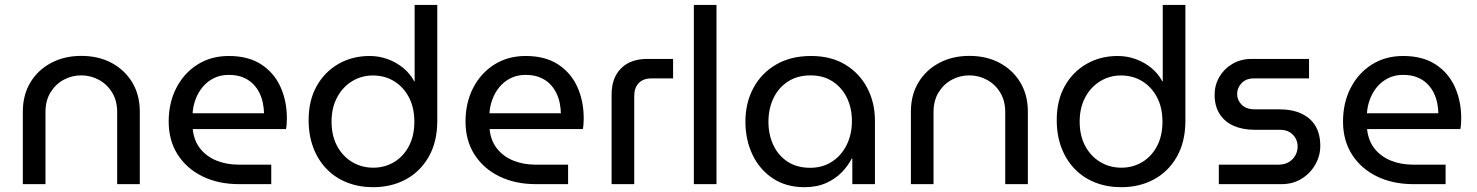

<svg xmlns="http://www.w3.org/2000/svg" viewBox="-20 -750 6015 782"><path d="M73 0V-295.4Q73 -363.2 103.7 -414.2Q134.4 -465.2 188.4 -493.8Q242.4 -522.4 311.2 -522.4Q381 -522.4 434.5 -493.8Q488 -465.2 518.7 -414.2Q549.4 -363.2 549.4 -295.4V0H457.2V-293.8Q457.2 -339.6 436.8 -373.1Q416.4 -406.6 382.9 -424.8Q349.4 -443 310.8 -443Q272.6 -443 239.3 -425Q206 -407 185.6 -373.5Q165.2 -340 165.2 -293.8V0Z M953.6 0Q869.8 0 805.1 -31.5Q740.4 -63 703.7 -120.4Q667 -177.8 667 -255Q667 -331.2 698 -391.6Q729 -452 784.2 -487Q839.4 -522 912.2 -522Q991 -522 1043.5 -488Q1096 -454 1122.2 -396.5Q1148.4 -339 1148.4 -267.8Q1148.4 -257.4 1147.6 -245.1Q1146.8 -232.8 1144.8 -224.2H765Q769.8 -176.8 795.7 -144.4Q821.6 -112 862.3 -95.7Q903 -79.4 951.6 -79.4H1084.8V0ZM764.4 -288.6H1055.4Q1055 -308 1050.8 -329.7Q1046.6 -351.4 1036.6 -371.8Q1026.6 -392.2 1010.2 -408.6Q993.8 -425 969.4 -435Q945 -445 911.6 -445Q877.4 -445 850.5 -431.4Q823.6 -417.8 805 -395.2Q786.4 -372.6 776.3 -344.8Q766.2 -317 764.4 -288.6Z M1499.6 12.4Q1442.4 12.4 1394.1 -6.5Q1345.8 -25.4 1310.8 -61.3Q1275.8 -97.2 1256.4 -147.7Q1237 -198.2 1237 -261Q1237 -341 1269.7 -399.3Q1302.4 -457.6 1358.7 -489.8Q1415 -522 1485.4 -522Q1524.2 -522 1559.5 -509Q1594.8 -496 1622.8 -472.8Q1650.8 -449.6 1667 -419H1668.8V-730H1761V-257.8Q1761 -173 1726.6 -112.3Q1692.2 -51.6 1633.4 -19.6Q1574.6 12.4 1499.6 12.4ZM1500 -67Q1547 -67 1585 -89.8Q1623 -112.6 1645.3 -154.6Q1667.6 -196.6 1667.6 -254.2Q1667.6 -312.2 1645.1 -354.4Q1622.6 -396.6 1584.6 -419.6Q1546.6 -442.6 1498.8 -442.6Q1452 -442.6 1413.7 -419Q1375.4 -395.4 1352.9 -353.2Q1330.4 -311 1330.4 -255Q1330.4 -197.4 1353.1 -155.2Q1375.8 -113 1414.5 -90Q1453.2 -67 1500 -67Z M2162.6 0Q2078.8 0 2014.1 -31.5Q1949.4 -63 1912.7 -120.4Q1876 -177.8 1876 -255Q1876 -331.2 1907 -391.6Q1938 -452 1993.2 -487Q2048.4 -522 2121.2 -522Q2200 -522 2252.5 -488Q2305 -454 2331.2 -396.5Q2357.4 -339 2357.4 -267.8Q2357.4 -257.4 2356.6 -245.1Q2355.8 -232.8 2353.8 -224.2H1974Q1978.8 -176.8 2004.7 -144.4Q2030.6 -112 2071.3 -95.7Q2112 -79.4 2160.6 -79.4H2293.8V0ZM1973.4 -288.6H2264.4Q2264 -308 2259.8 -329.7Q2255.6 -351.4 2245.6 -371.8Q2235.6 -392.2 2219.2 -408.6Q2202.8 -425 2178.4 -435Q2154 -445 2120.6 -445Q2086.4 -445 2059.5 -431.4Q2032.6 -417.8 2014 -395.2Q1995.4 -372.6 1985.3 -344.8Q1975.2 -317 1973.4 -288.6Z M2471 0V-365Q2471 -433 2509.5 -471.5Q2548 -510 2616 -510H2721.4V-430.6H2633.2Q2599.8 -430.6 2581.5 -411.6Q2563.2 -392.6 2563.2 -358.6V0Z M2806 0V-730H2898.2V0Z M3256.2 12.4Q3181.8 12.4 3127.8 -23.4Q3073.8 -59.2 3044.9 -119.9Q3016 -180.6 3016 -254.8Q3016 -330.2 3048.1 -390.8Q3080.2 -451.4 3140.2 -486.7Q3200.2 -522 3283.6 -522Q3364.8 -522 3422.8 -486.8Q3480.8 -451.6 3512.2 -391.8Q3543.6 -332 3543.6 -258V0H3451.4V-104.2H3449Q3434.4 -75.2 3408.5 -48.4Q3382.6 -21.6 3344.8 -4.6Q3307 12.4 3256.2 12.4ZM3279.6 -66.6Q3330 -66.6 3368.4 -91.4Q3406.8 -116.2 3428.3 -159.5Q3449.8 -202.8 3449.8 -256.8Q3449.8 -310 3429.3 -351.9Q3408.8 -393.8 3371 -418.4Q3333.2 -443 3281.6 -443Q3227.8 -443 3189.3 -418Q3150.8 -393 3130.3 -350.3Q3109.8 -307.6 3109.8 -253.6Q3109.8 -202 3129.7 -159.3Q3149.6 -116.6 3187.7 -91.6Q3225.8 -66.6 3279.6 -66.6Z M3690 0V-295.4Q3690 -363.2 3720.7 -414.2Q3751.4 -465.2 3805.4 -493.8Q3859.4 -522.4 3928.2 -522.4Q3998 -522.4 4051.5 -493.8Q4105 -465.2 4135.7 -414.2Q4166.4 -363.2 4166.4 -295.4V0H4074.2V-293.8Q4074.2 -339.6 4053.8 -373.1Q4033.4 -406.6 3999.9 -424.8Q3966.4 -443 3927.8 -443Q3889.6 -443 3856.3 -425Q3823 -407 3802.6 -373.5Q3782.2 -340 3782.2 -293.8V0Z M4546.6 12.4Q4489.4 12.4 4441.1 -6.5Q4392.8 -25.4 4357.8 -61.3Q4322.8 -97.2 4303.4 -147.7Q4284 -198.2 4284 -261Q4284 -341 4316.7 -399.3Q4349.4 -457.6 4405.7 -489.8Q4462 -522 4532.4 -522Q4571.2 -522 4606.5 -509Q4641.8 -496 4669.8 -472.8Q4697.8 -449.6 4714 -419H4715.8V-730H4808V-257.8Q4808 -173 4773.6 -112.3Q4739.2 -51.6 4680.4 -19.6Q4621.6 12.4 4546.6 12.4ZM4547 -67Q4594 -67 4632 -89.8Q4670 -112.6 4692.3 -154.6Q4714.6 -196.6 4714.6 -254.2Q4714.6 -312.2 4692.1 -354.4Q4669.6 -396.6 4631.6 -419.6Q4593.6 -442.6 4545.8 -442.6Q4499 -442.6 4460.7 -419Q4422.4 -395.4 4399.9 -353.2Q4377.4 -311 4377.4 -255Q4377.4 -197.4 4400.1 -155.2Q4422.8 -113 4461.5 -90Q4500.2 -67 4547 -67Z M4944.2 0V-79.4H5187.6Q5212 -79.4 5229.3 -89.8Q5246.6 -100.2 5255.9 -117.2Q5265.2 -134.2 5265.2 -152.8Q5265.2 -171.2 5256.9 -186.6Q5248.6 -202 5232.5 -211.7Q5216.4 -221.4 5193.2 -221.4H5090Q5041 -221.4 5004.3 -237.7Q4967.6 -254 4947.3 -286.1Q4927 -318.2 4927 -364.2Q4927 -403.2 4946.1 -436.3Q4965.2 -469.4 4999.3 -489.7Q5033.4 -510 5077.4 -510H5311.6V-430.6H5086.4Q5055.4 -430.6 5037.1 -411.6Q5018.8 -392.6 5018.8 -367Q5018.8 -342.2 5037.2 -323.5Q5055.6 -304.8 5090 -304.8H5188.4Q5243 -304.8 5280.6 -287.3Q5318.2 -269.8 5337.8 -236.8Q5357.4 -203.8 5357.4 -156Q5357.4 -115.2 5337 -79.5Q5316.6 -43.8 5281.2 -21.9Q5245.8 0 5199.4 0Z M5736.6 0Q5652.8 0 5588.1 -31.5Q5523.4 -63 5486.7 -120.4Q5450 -177.8 5450 -255Q5450 -331.2 5481 -391.6Q5512 -452 5567.2 -487Q5622.4 -522 5695.2 -522Q5774 -522 5826.5 -488Q5879 -454 5905.2 -396.5Q5931.4 -339 5931.4 -267.8Q5931.4 -257.4 5930.6 -245.1Q5929.8 -232.8 5927.8 -224.2H5548Q5552.8 -176.8 5578.7 -144.4Q5604.6 -112 5645.3 -95.7Q5686 -79.4 5734.6 -79.4H5867.8V0ZM5547.4 -288.6H5838.4Q5838 -308 5833.8 -329.7Q5829.6 -351.4 5819.6 -371.8Q5809.6 -392.2 5793.2 -408.6Q5776.8 -425 5752.4 -435Q5728 -445 5694.6 -445Q5660.4 -445 5633.5 -431.4Q5606.6 -417.8 5588 -395.2Q5569.4 -372.6 5559.3 -344.8Q5549.2 -317 5547.4 -288.6Z"/></svg>

Font: MuseoModerno Thin
Style: Regular
Weight: 100
Designer: Pablo Cosgaya, Héctor Gatti, Marcela Romero, and the Authors of The MuseoModerno Project.
Foundry: Omnibus-Type Team
Version: Version 1.003